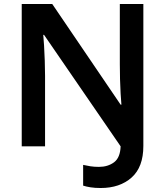

<svg xmlns="http://www.w3.org/2000/svg" viewBox="-20 -734 828 963"><path d="M485 209Q456 209 434 205.5Q412 202 397 197V93Q414 97 433.5 100Q453 103 476 103Q521 103 552 80Q583 57 585 0L201 -559H197Q199 -539 201 -505Q203 -471 204.5 -430.5Q206 -390 206 -354V0H89V-714H242L585 -209H589Q587 -230 585 -264Q583 -298 582 -337Q581 -376 581 -412V-714H699V-2Q699 104 640 156.5Q581 209 485 209Z"/></svg>

Font: Noto Sans Meetei Mayek SemiBold
Style: Regular
Weight: 600
Designer: Monotype Design Team and Neelakash Kshetrimayum
Foundry: Monotype Imaging Inc.
Version: Version 2.002; ttfautohint (v1.8.4.7-5d5b)